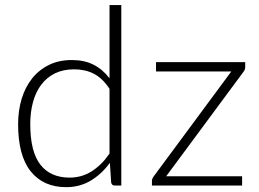

<svg xmlns="http://www.w3.org/2000/svg" viewBox="-20 -748 1044 774"><path d="M53 0ZM443 0Q430 0 428 -13L423 -91.5Q390 -46.5 346 -20Q302 6.5 247 6.5Q155 6.5 104 -57Q53 -120.5 53 -247.5Q53 -302 67.2 -349.2Q81.5 -396.5 109 -431.2Q136.5 -466 176.8 -486Q217 -506 269.5 -506Q320 -506 357 -487.2Q394 -468.5 421.5 -432.5V-727.5H469V0ZM260.5 -32Q309.5 -32 349.8 -57.5Q390 -83 421.5 -129V-390Q393 -433 358.2 -450.8Q323.5 -468.5 279 -468.5Q235 -468.5 202 -452.5Q169 -436.5 146.8 -407.2Q124.5 -378 113.2 -337.2Q102 -296.5 102 -247.5Q102 -136.5 142.8 -84.2Q183.5 -32 260.5 -32ZM968.5 -477.5Q968.5 -467 961.5 -458.5L650 -37.5H956V0H592.5V-19Q592.5 -27.5 600 -37.5L912.5 -460H609V-497.5H968.5Z"/></svg>

Font: Lato Light
Style: Regular
Weight: 300
Designer: Lukasz Dziedzic
Foundry: tyPoland Lukasz Dziedzic
Version: Version 2.007; 2014-02-27